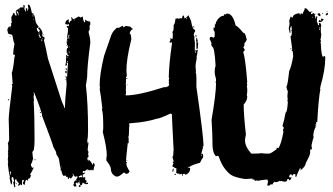

<svg xmlns="http://www.w3.org/2000/svg" viewBox="-20 -770 1459 841"><path d="M106 -750Q112.3 -750 119.6 -712.9Q131.3 -712.9 135.3 -679.7Q135.3 -667.5 158.7 -642.6Q166.5 -631.8 166.5 -619.1H164.6Q164.6 -609.4 172.4 -607.4Q172.4 -609.4 174.3 -609.4V-601.6H176.3Q172.4 -596.7 172.4 -593.8Q182.1 -555.2 189.9 -513.7L250.5 -326.2Q262.2 -300.8 262.2 -296.9H264.2Q264.2 -323.7 272 -402.3Q270 -419.4 270 -431.6H266.1V-435.5H272V-431.6H273.9Q273.9 -447.8 277.8 -492.2V-496.1L273.9 -494.1Q273.9 -496.1 272 -496.1V-494.1L273.9 -484.4L266.1 -482.4V-484.4Q270 -494.6 270 -525.4V-529.3H273.9V-523.4L277.8 -525.4Q277.8 -523.4 279.8 -523.4V-529.3Q272 -529.3 272 -546.9Q272 -560.5 277.8 -560.5V-562.5Q277.8 -564.5 275.9 -564.5L277.8 -568.4V-572.3Q273.9 -570.3 272 -570.3H270V-572.3H273.9L272 -585.9Q272.5 -599.6 275.9 -599.6L273.9 -609.4Q277.8 -630.4 277.8 -636.7V-648.4Q272 -648.4 272 -652.3Q272.5 -656.2 275.9 -656.2H277.8L281.7 -654.3V-664.1H279.8L275.9 -662.1Q272.5 -664.1 266.1 -664.1V-668Q266.1 -679.7 279.8 -685.5L281.7 -681.6Q279.8 -677.7 279.8 -675.8Q283.7 -675.8 283.7 -669.9H285.6Q285.6 -679.7 293.5 -679.7V-685.5L291.5 -695.3Q299.3 -691.4 299.3 -685.5Q311 -688.5 322.8 -697.3H326.7L332.5 -693.4H334.5L340.3 -697.3H342.3Q345.7 -671.9 352.1 -671.9Q352.1 -677.7 354 -677.7L352.1 -681.6V-683.6H354Q361.3 -676.8 373.5 -675.8L375.5 -671.9V-662.1L371.6 -656.2Q371.6 -654.3 373.5 -654.3L371.6 -650.4L373.5 -646.5Q373.5 -640.1 367.7 -630.9Q375.5 -601.6 375.5 -585.9V-582Q361.8 -479.5 361.8 -433.6Q357.4 -398.4 356 -398.4Q365.7 -315.9 365.7 -199.2Q365.7 -168 361.8 -152.3L363.8 -148.4L361.8 -144.5V-142.6H363.8V-146.5L367.7 -144.5L363.8 -113.3Q367.7 -105.5 367.7 -101.6L365.7 -97.7L367.7 -85.9V-84Q367.7 -81.1 361.8 -78.1Q363.8 -74.7 363.8 -68.4H365.7Q367.7 -68.4 367.7 -70.3Q375 -68.4 385.3 -48.8H387.2Q387.2 -56.6 391.1 -56.6Q395 -50.3 395 -44.9Q391.6 -40.5 389.2 -23.4L385.3 -25.4L381.3 -23.4Q381.3 -27.3 377.4 -27.3Q377.4 -23.4 373.5 -23.4L367.7 -27.3Q367.7 -23.4 363.8 -23.4V-29.3H361.8Q361.8 -27.8 350.1 -19.5L346.2 -21.5Q342.3 -21 342.3 -17.6V-13.7L350.1 -11.7V-7.8L342.3 -5.9Q342.8 7.8 346.2 7.8Q350.1 5.9 352.1 5.9L354 9.8Q352.1 13.7 352.1 15.6Q356.9 21.5 359.9 21.5V23.4L356 29.3L359.9 31.2L363.8 29.3L365.7 33.2V35.2L357.9 37.1Q357.9 35.2 356 35.2Q356 37.1 354 37.1Q354 33.2 350.1 33.2Q350.1 35.2 348.1 35.2Q348.1 32.2 342.3 29.3Q339.8 41 336.4 41H334.5Q331.5 41 328.6 35.2L330.6 31.2Q324.2 27.3 320.8 27.3L322.8 31.2V33.2H318.8V29.3H316.9L311 33.2Q314.9 43 314.9 46.9H305.2L301.3 41Q302.7 33.2 305.2 33.2L303.2 29.3L309.1 19.5L313 21.5H314.9V19.5Q314.9 17.6 313 17.6L320.8 3.9Q316.9 3.9 316.9 2L313 3.9H309.1Q306.6 3.9 299.3 -9.8L297.4 -5.9Q301.3 -5.4 301.3 -2L291.5 11.7H289.6L283.7 7.8H281.7V13.7H277.8Q277.8 3.9 273.9 3.9Q273.9 5.9 272 5.9L266.1 -2L262.2 0H258.3Q253.9 0 248.5 -23.4Q244.6 -23.4 244.6 -25.4L246.6 -29.3Q243.2 -37.1 238.8 -70.3Q238.8 -77.1 227.1 -93.8Q225.1 -100.6 225.1 -101.6H227.1L213.4 -127Q213.4 -133.8 164.6 -261.7Q164.6 -277.8 129.4 -365.2H127.4V-361.3Q127.4 -359.4 129.4 -359.4L127.4 -349.6V-341.8Q127.4 -335.4 129.4 -332Q129.4 -330.1 127.4 -326.2Q131.3 -265.6 131.3 -164.1V-158.2Q131.3 -105.5 121.6 -105.5Q123.5 -78.1 125.5 -76.2Q120.1 -56.6 115.7 -50.8V-43Q119.6 -43 119.6 -35.2H121.6L125.5 -37.1Q125.5 -35.2 127.4 -35.2Q120.1 -18.1 111.8 -5.9V-3.9H115.7Q113.3 13.7 102.1 13.7V15.6L104 19.5L100.1 21.5Q100.1 17.6 96.2 17.6Q90.8 17.6 88.4 39.1H86.4Q83.5 39.1 80.6 33.2V29.3L84.5 23.4V17.6Q81.1 19.5 76.7 19.5V41H74.7L68.8 37.1Q68.8 40 63 43H59.1V41L63 33.2L53.2 21.5Q51.3 18.1 51.3 13.7Q48.3 13.7 45.4 19.5V23.4Q45.4 27.8 47.4 31.2Q45.4 34.7 45.4 39.1L47.4 48.8L43.5 50.8Q41.5 47.4 37.6 27.3L41.5 25.4Q39.6 5.9 35.6 5.9H31.7Q31.7 11.7 29.8 11.7L33.7 25.4Q31.7 28.3 31.7 37.1H27.8L22 9.8V7.8Q22 5.9 23.9 5.9Q18.1 -12.7 14.2 -52.7Q16.1 -56.6 16.1 -58.6Q14.2 -62.5 14.2 -64.5H16.1L14.2 -68.4Q14.2 -76.7 16.1 -89.8L14.2 -93.8Q16.1 -97.2 16.1 -101.6Q16.1 -103.5 14.2 -103.5L16.1 -113.3V-132.8Q16.1 -137.2 14.2 -140.6L20 -156.2Q20 -191.9 18.1 -248Q18.1 -270 33.7 -392.6L31.7 -402.3H35.6L31.7 -451.2Q37.6 -463.4 43.5 -521.5Q45.4 -521.5 45.4 -527.3Q45.4 -531.2 37.6 -531.2Q37.6 -547.4 43.5 -578.1Q39.6 -583.5 33.7 -617.2Q14.2 -622.1 14.2 -625V-627L16.1 -630.9Q12.2 -630.9 12.2 -634.8V-636.7Q12.2 -650.9 23.9 -654.3Q23.9 -652.3 25.9 -652.3Q25.9 -655.3 29.8 -660.2Q27.8 -663.6 27.8 -668Q31.7 -668 31.7 -671.9Q29.8 -679.7 29.8 -695.3Q37.6 -707 37.6 -712.9H43.5Q43.5 -701.2 53.2 -701.2L51.3 -705.1L53.2 -709Q49.3 -709 49.3 -712.9H51.3L49.3 -716.8V-720.7Q49.3 -725.1 66.9 -734.4Q66.9 -738.3 74.7 -738.3V-736.3H78.6V-740.2H80.6V-736.3H82.5V-748H84.5Q88.4 -747.6 88.4 -744.1V-742.2L86.4 -730.5Q92.3 -721.7 92.3 -718.8H94.2V-722.7L92.3 -732.4Q94.2 -732.4 98.1 -734.4Q100.1 -731.4 100.1 -722.7H102.1L104 -732.4V-734.4L102.1 -748ZM63 -728.5V-724.6H64.9V-728.5ZM53.2 -722.7V-716.8Q59.1 -710.9 59.1 -703.1H61V-712.9Q57.1 -721.7 53.2 -722.7ZM123.5 -709V-697.3H125.5V-709ZM125.5 -687.5V-683.6H127.4V-687.5ZM305.2 -683.6V-681.6H309.1V-683.6ZM147 -652.3V-650.4Q147.5 -646.5 150.9 -646.5V-648.4Q150.9 -652.3 147 -652.3ZM25.9 -650.4V-646.5H27.8V-650.4ZM141.1 -648.4Q141.1 -632.3 152.8 -627V-628.9Q150.9 -632.8 150.9 -634.8L154.8 -632.8V-634.8Q151.4 -643.6 143.1 -648.4ZM148.9 -623V-621.1H152.8V-623ZM148.9 -619.1V-617.2Q154.8 -607.4 154.8 -603.5H158.7Q158.7 -607.4 152.8 -619.1ZM168.5 -619.1H170.4V-615.2H168.5ZM279.8 -617.2V-601.6H283.7V-603.5L281.7 -607.4Q283.7 -610.8 283.7 -615.2V-617.2ZM22 -611.3H25.9V-609.4H22ZM166.5 -603.5V-599.6H168.5V-603.5ZM160.6 -597.7V-595.7Q162.6 -591.8 162.6 -589.8H164.6V-595.7ZM275.9 -591.8V-587.9H277.8V-591.8ZM281.7 -566.4V-562.5H283.7V-566.4ZM281.7 -544.9V-537.1H283.7V-544.9ZM275.9 -539.1V-535.2H277.8V-539.1ZM275.9 -519.5V-515.6H277.8V-519.5ZM273.9 -502V-498H277.8V-502ZM268.1 -470.7H272V-462.9H268.1ZM266.1 -459H272V-449.2H270Q266.1 -449.2 266.1 -453.1ZM264.2 -423.8H268.1V-421.9H264.2ZM18.1 -335.9 20 -332 16.1 -330.1 14.2 -334ZM152.8 -287.1H156.7V-285.2H152.8ZM154.8 -279.3H158.7V-275.4H154.8ZM154.8 -259.8H158.7V-257.8H154.8ZM131.3 -72.3H135.3V-68.4H131.3ZM365.7 -66.4V-64.5H369.6V-66.4ZM246.6 -41V-37.1H248.5V-41ZM22 -13.7Q25.9 -13.7 25.9 -3.9H27.8V-19.5Q24.9 -19.5 22 -13.7ZM350.1 -15.6H352.1V-11.7H350.1ZM324.7 2Q326.7 5.9 326.7 7.8L330.6 5.9H336.4L340.3 7.8V2Q340.3 -2 336.4 -2H334.5Q329.6 2 324.7 2ZM324.7 21.5Q325.2 25.4 328.6 25.4V21.5ZM51.3 33.2H55.2Q55.2 37.1 51.3 37.1ZM328.6 41H332.5V48.8H328.6Q324.7 48.8 324.7 44.9Q325.2 41 328.6 41Z M795.4 -689.9V-686Q799.3 -686 799.3 -689.9ZM826.7 -654.8H830.6V-648.9Q826.7 -648.9 826.7 -652.8ZM836.4 -615.7H840.3V-607.9Q836.4 -607.9 836.4 -611.8ZM838.4 -604H840.3Q843.8 -604 846.2 -590.3Q844.2 -586.4 844.2 -584.5Q848.1 -584 848.1 -580.6L846.2 -561Q848.1 -561 848.1 -559.1L840.3 -555.2V-586.4Q840.3 -590.8 838.4 -594.2L840.3 -598.1Q838.4 -602.1 838.4 -604ZM533.7 -428.2H537.6V-424.3H533.7ZM535.6 -398.9H539.6V-397H535.6ZM859.9 -88.4H863.8V-92.3Q859.9 -91.8 859.9 -88.4ZM533.7 -68.8H537.6V-66.9H533.7ZM803.2 -39.6V-33.7H805.2V-39.6ZM740.7 -31.7V-29.8L738.8 -18.1H734.9V-20Q736.3 -31.7 740.7 -31.7ZM744.6 -8.3H750.5V-4.4H744.6ZM556.2 -650.4Q555.7 -649.9 555.2 -648.9Q555.2 -645 561 -645V-641.1Q553.2 -641.1 547.4 -623.5Q554.2 -623.5 555.2 -598.1Q533.7 -511.7 533.7 -461.4L535.6 -434.1H531.7V-404.8Q531.7 -402.8 529.8 -402.8L531.7 -398.9V-379.4Q531.7 -377.4 529.8 -377.4L531.7 -373.5V-359.9Q531.7 -357.9 529.8 -357.9Q531.7 -354 531.7 -352.1Q587.4 -352.1 701.7 -389.2V-387.2Q721.2 -391.1 721.2 -398.9Q719.2 -402.8 719.2 -404.8H721.2L719.2 -408.7V-410.6Q719.2 -412.6 721.2 -412.6L719.2 -416.5Q719.2 -422.9 721.2 -426.3Q721.2 -430.2 719.2 -430.2Q720.2 -489.3 732.9 -576.7V-586.4H731Q731 -582.5 729 -582.5Q725.1 -584.5 723.1 -584.5V-588.4Q727.1 -593.3 727.1 -596.2Q725.1 -600.1 725.1 -602.1H729L734.9 -598.1L736.8 -607.9V-621.6L734.9 -631.3Q740.7 -631.3 740.7 -652.8V-660.6Q746.6 -665.5 748.5 -688Q752.9 -688 756.3 -689.9Q760.3 -688 762.2 -688L770 -689.9H777.8Q777.8 -701.7 783.7 -701.7H785.6L787.6 -689.9Q794.9 -689.9 805.2 -703.6L816.9 -678.2Q823.2 -639.2 834.5 -639.2V-631.3Q831.1 -631.3 828.6 -617.7L832.5 -606Q832.5 -604 830.6 -604L834.5 -578.6H832.5L834.5 -574.7Q834.5 -572.8 832.5 -572.8L834.5 -568.8L832.5 -559.1L834.5 -555.2Q834.5 -553.2 832.5 -553.2Q834.5 -545.9 834.5 -537.6H836.4V-547.4Q834.5 -551.3 834.5 -553.2L840.3 -549.3H842.3V-553.2L846.2 -551.3Q842.3 -520 840.3 -520Q840.3 -518.1 842.3 -518.1Q836.4 -487.8 836.4 -481Q838.4 -456.5 838.4 -455.6H836.4Q840.3 -446.8 840.3 -430.2V-389.2Q871.6 -171.9 871.6 -129.4H867.7V-127.4Q867.7 -125.5 869.6 -125.5Q861.8 -99.6 861.8 -94.2L865.7 -96.2Q869.6 -95.7 869.6 -92.3V-80.6Q863.8 -74.2 856 -57.1Q824.7 -49.3 807.1 -37.6V-35.6Q813 -35.6 813 -31.7Q813 -13.7 793.5 -4.4H791.5V-8.3H781.7V-0.5H777.8V-2.4L779.8 -6.3Q777.8 -6.3 773.9 -8.3Q770.5 -6.3 766.1 -6.3L764.2 -10.3L760.3 -8.3L750.5 -14.2L752.4 -18.1V-33.7H742.7L744.6 -37.6Q734.9 -39.6 734.9 -41.5Q734.9 -46.4 740.7 -55.2Q736.8 -55.2 736.8 -59.1V-61H740.7Q740.7 -64 734.9 -84.5Q738.8 -84.5 738.8 -88.4V-98.1H740.7L738.8 -102.1Q738.8 -104 740.7 -104Q740.7 -106 738.8 -106Q738.8 -109.9 740.7 -109.9Q732.9 -256.3 732.9 -270L729 -272H725.1Q680.2 -250.5 668.5 -250.5Q620.6 -235.4 561 -231Q545.4 -231 545.4 -227.1Q545.4 -221.2 547.4 -221.2L545.4 -211.4V-203.6Q545.4 -170.4 541.5 -170.4L543.5 -166.5V-143.1H539.6Q531.7 -73.7 531.7 -59.1L535.6 -61H537.6L533.7 -55.2V-51.3Q533.7 -41.5 547.4 -20Q543.5 -8.3 531.7 -8.3L523.9 -14.2H522Q502.4 3.4 494.6 3.4H488.8Q465.3 -6.3 465.3 -33.7Q461.4 -47.9 445.8 -66.9V-72.8Q445.8 -81.1 447.8 -88.4Q447.8 -124 430.2 -191.9L432.1 -205.6V-225.1Q432.1 -272.5 426.3 -291.5L428.2 -295.4Q421.4 -356 416.5 -381.3Q416.5 -383.3 418.5 -383.3L416.5 -397Q416.5 -444.8 436 -525.9L467.3 -615.7Q473.6 -632.3 486.8 -643.1Q488.8 -648.9 498.5 -648.9V-647L516.1 -656.7Q520 -656.7 520 -650.9H522L531.7 -656.7L552.2 -652.8V-650.4Z M1316.9 -733.9H1318.8Q1325.7 -731.9 1334.5 -718.3H1340.3Q1341.3 -718.3 1348.1 -720.2V-716.3H1342.3V-708.5H1346.2L1352.1 -712.4H1356Q1356 -706.5 1359.9 -706.5V-704.6L1357.9 -700.7Q1361.8 -700.7 1361.8 -689H1363.8L1365.7 -698.7H1369.6L1367.7 -675.3L1373.5 -663.6Q1371.6 -663.6 1371.6 -661.6L1375.5 -659.7H1377.4V-669.4H1381.3Q1384.3 -669.4 1387.2 -659.7L1385.3 -646V-634.3Q1385.3 -626.5 1387.2 -618.7Q1385.3 -597.2 1383.3 -597.2L1385.3 -593.3V-587.4Q1385.3 -585.4 1383.3 -585.4Q1385.3 -581.5 1385.3 -579.6Q1387.2 -521 1397 -519V-524.9H1398.9Q1404.8 -524.9 1404.8 -517.1Q1404.8 -464.4 1383.3 -390.1Q1383.3 -382.3 1381.3 -382.3L1383.3 -378.4Q1375.5 -342.3 1369.6 -235.8Q1365.7 -233.9 1363.8 -233.9L1365.7 -224.1L1361.8 -226.1V-220.2Q1365.7 -220.2 1365.7 -218.3Q1353.5 -201.2 1352.1 -175.3Q1354 -171.4 1354 -169.4Q1350.1 -160.6 1344.2 -132.3Q1346.2 -125 1346.2 -116.7Q1342.8 -114.7 1338.4 -114.7V-99.1Q1338.4 -91.3 1318.8 -54.2Q1318.8 -41.5 1295.4 -22.9V-24.9Q1299.3 -29.8 1299.3 -30.8Q1297.4 -30.8 1293.5 -32.7Q1277.8 0.5 1277.8 4.4H1273.9V-7.3H1264.2Q1264.2 -1.5 1260.3 -1.5Q1256.3 -1.5 1256.3 -7.3Q1246.6 -5.9 1246.6 6.3Q1248.5 6.3 1252.4 8.3Q1252.9 4.4 1256.3 4.4V6.3Q1256.3 17.1 1246.6 20Q1244.6 16.1 1244.6 14.2H1238.8Q1238.8 25.9 1227.1 25.9Q1213.4 24.4 1213.4 22L1209.5 23.9L1205.6 22Q1195.8 27.8 1189.9 27.8H1186L1182.1 25.9Q1174.3 33.2 1174.3 37.6H1164.6Q1162.6 43.5 1152.8 43.5L1150.9 39.6Q1154.8 24.9 1154.8 22Q1150.9 22 1150.9 16.1Q1114.7 20 1109.9 22Q1106 20 1104 20L1100.1 22Q1094.2 22 1094.2 16.1H1090.3L1086.4 18.1V12.2Q1059.6 14.2 1053.2 14.2Q999.5 6.3 982.9 -11.2Q952.1 -39.1 938 -85.4Q934.1 -87.4 932.1 -87.4Q928.2 -85.4 926.3 -85.4Q910.6 -100.1 910.6 -140.1V-151.9Q910.6 -178.7 906.7 -245.6Q926.3 -359.4 926.3 -405.8Q926.3 -407.7 924.3 -407.7L926.3 -417.5V-423.3Q920.4 -442.4 920.4 -456.5Q920.4 -470.7 924.3 -481.9Q919.9 -565.9 908.7 -565.9Q904.8 -574.2 904.8 -575.7L906.7 -579.6Q902.8 -591.8 898.9 -597.2V-603Q898.9 -607.9 906.7 -608.9Q913.1 -605 916.5 -605L920.4 -610.8V-630.4Q914.6 -638.2 914.6 -642.1Q916.5 -646 916.5 -647.9Q914.6 -647.9 914.6 -649.9H916.5L920.4 -647.9Q920.4 -655.8 922.4 -655.8L920.4 -659.7V-661.6Q924.8 -661.6 926.3 -673.3Q941.4 -700.7 959.5 -700.7L963.4 -708.5L967.3 -706.5L973.1 -710.4H975.1Q1000.5 -710.4 1012.2 -657.7Q1020 -657.7 1045.4 -626.5Q1055.2 -626.5 1059.1 -601.1Q1061 -601.1 1061 -599.1Q1061 -592.3 1049.3 -577.6L1051.3 -573.7Q1048.8 -564 1045.4 -564L1053.2 -550.3Q1051.3 -550.3 1045.4 -542.5Q1055.2 -512.2 1063 -409.7Q1063 -407.7 1061 -407.7L1063 -397.9Q1063 -394 1061 -394L1063 -380.4V-370.6Q1063 -363.8 1061 -353Q1063 -349.1 1063 -347.2Q1063 -329.6 1047.4 -312Q1047.4 -265.1 1057.1 -181.2Q1053.2 -163.6 1053.2 -155.8Q1053.2 -127.9 1080.6 -97.2H1098.1Q1113.3 -97.2 1125.5 -99.1Q1135.3 -97.2 1150.9 -97.2H1158.7Q1166 -97.2 1186 -112.8Q1191.9 -112.8 1191.9 -122.6H1195.8L1199.7 -120.6Q1212.4 -141.6 1221.2 -190.9V-194.8Q1219.2 -198.7 1219.2 -200.7Q1223.1 -207 1223.1 -212.4Q1220.2 -212.4 1217.3 -218.3Q1225.1 -242.7 1231 -276.9Q1237.8 -276.9 1240.7 -321.8L1238.8 -331.5L1240.7 -335.4Q1238.8 -343.3 1238.8 -349.1Q1238.8 -353.5 1240.7 -370.6Q1234.9 -381.3 1234.9 -392.1Q1239.3 -392.1 1246.6 -458.5Q1256.3 -478.5 1264.2 -522.9Q1262.2 -543.5 1262.2 -546.4H1258.3V-550.3Q1258.3 -552.2 1260.3 -552.2L1252.4 -610.8Q1258.3 -610.8 1258.3 -630.4Q1258.3 -632.3 1256.3 -636.2Q1258.3 -640.1 1258.3 -642.1L1256.3 -655.8H1254.4Q1254.4 -650.9 1250.5 -646Q1252.4 -635.3 1252.4 -628.4V-626.5H1248.5Q1248.5 -633.3 1244.6 -644Q1248.5 -661.6 1248.5 -667.5Q1248.5 -668.9 1246.6 -679.2Q1252.4 -693.8 1252.4 -696.8H1254.4Q1255.4 -696.8 1260.3 -692.9H1262.2Q1262.2 -708 1291.5 -712.4Q1293.5 -708.5 1293.5 -706.5H1297.4V-712.4H1301.3V-708.5H1305.2Q1305.2 -710.4 1314.9 -730Q1313 -730 1313 -731.9ZM1410.6 -720.2H1414.6V-718.3H1410.6ZM1414.6 -714.4 1416.5 -710.4V-708.5Q1416.5 -705.6 1410.6 -702.6Q1406.7 -702.6 1406.7 -706.5Q1406.7 -709.5 1414.6 -714.4ZM1379.4 -712.4 1383.3 -706.5V-698.7H1381.3Q1372.6 -702.6 1371.6 -706.5V-710.4Q1372.6 -710.4 1379.4 -712.4ZM1395 -712.4V-708.5H1391.1Q1391.6 -712.4 1395 -712.4ZM1359.9 -710.4H1361.8V-706.5H1359.9ZM1348.1 -696.8V-692.9H1350.1V-696.8ZM1387.2 -689Q1390.6 -687 1397 -687V-685.1Q1392.1 -673.3 1381.3 -673.3H1375.5V-675.3Q1378.4 -683.1 1381.3 -683.1Q1381.8 -679.2 1385.3 -679.2H1387.2V-681.2Q1385.3 -685.1 1385.3 -687Q1387.2 -687 1387.2 -689ZM1379.4 -649.9V-646Q1383.3 -646 1383.3 -649.9ZM1377.4 -644V-640.1H1381.3V-644ZM1252.4 -558.1H1256.3V-554.2H1252.4ZM1359.9 -218.3V-214.4H1361.8V-218.3Z"/></svg>

Font: Mister Brush
Style: Regular
Weight: 400
Designer: GGBotNet
Foundry: GGBotNet
Version: 1.00